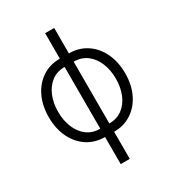

<svg xmlns="http://www.w3.org/2000/svg" viewBox="-217 -854 1079 1184"><g transform="rotate(-30 322.5 -262.0)"><path d="M290 11.2Q219.2 11.2 165.3 -24.2Q111.3 -59.6 80.8 -122.6Q50.3 -185.5 50.3 -267.1Q50.3 -349.6 80.8 -412.8Q111.3 -476.1 165.3 -511.5Q219.2 -546.9 290 -546.9H354.5Q425.3 -546.9 479.2 -511.2Q533.2 -475.6 563.7 -412.6Q594.2 -349.6 594.2 -267.1Q594.2 -185.5 563.7 -122.6Q533.2 -59.6 479.2 -24.2Q425.3 11.2 354.5 11.2ZM290 -47.9H354.5Q409.7 -47.9 448.5 -77.4Q487.3 -106.9 507.6 -156.7Q527.8 -206.5 527.8 -267.1Q527.8 -328.6 507.3 -378.7Q486.8 -428.7 448.2 -458.3Q409.7 -487.8 354.5 -487.8H290Q234.9 -487.8 196.3 -458.3Q157.7 -428.7 137.2 -378.7Q116.7 -328.6 116.7 -267.1Q116.7 -206.5 137.2 -156.5Q157.7 -106.4 196.3 -77.1Q234.9 -47.9 290 -47.9ZM290 204.1V-728H354.5V204.1Z"/></g></svg>

Font: Inter 18pt Light
Style: Regular
Weight: 300
Designer: Rasmus Andersson
Foundry: rsms
Version: Version 4.001;git-66647c0bb